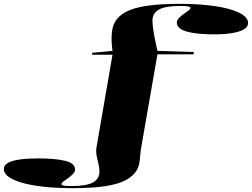

<svg xmlns="http://www.w3.org/2000/svg" viewBox="-345 -765 1312 1000"><path d="M158 0 241 -480H135V-490L241 -500Q234 -548 237 -587.5Q240 -627 253 -649Q272 -683 312.5 -704Q353 -725 421 -735Q489 -745 591 -745Q666 -745 731 -738.5Q796 -732 844.5 -719Q893 -706 920 -687.5Q947 -669 947 -645Q947 -625 925 -612Q903 -599 863 -592.5Q823 -586 770 -586Q680 -586 628 -600.5Q576 -615 576 -648Q576 -659 586.5 -670.5Q597 -682 611.5 -692Q626 -702 636.5 -710Q647 -718 647 -724Q647 -729 635.5 -731.5Q624 -734 593 -734Q516 -734 482.5 -715Q449 -696 449 -658Q449 -644 452 -619.5Q455 -595 461 -565Q467 -535 475 -500L664 -494V-482H475L391 0Q387 23 385.5 43.5Q384 64 381 82.5Q378 101 369 119Q350 152 309.5 173.5Q269 195 201 205Q133 215 31 215Q-44 215 -109 208.5Q-174 202 -222.5 189Q-271 176 -298 157.5Q-325 139 -325 115Q-325 95 -303 83Q-281 71 -241 65.5Q-201 60 -148 60Q-58 60 -6 72.5Q46 85 46 118Q46 129 35.5 140.5Q25 152 10.5 162Q-4 172 -14.5 180Q-25 188 -25 194Q-25 199 -13.5 201.5Q-2 204 29 204Q106 204 139.5 185Q173 166 173 128Q173 109 167.5 87.5Q162 66 158 44Q154 22 158 0Z"/></svg>

Font: Kalnia Expanded
Style: Regular
Weight: 400
Width: 7
Designer: Frida Medrano
Foundry: Frida Medrano
Version: Version 1.105